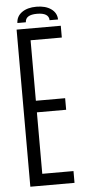

<svg xmlns="http://www.w3.org/2000/svg" viewBox="-61 -940 432 974"><g transform="rotate(-5 155.5 -453.5)"><path d="M53 0V-800H278V-740H119V-432H268V-373H119V-60H278V0ZM60 -833Q61 -867 89 -887Q117 -907 163 -907Q209 -907 237.5 -887Q266 -867 267 -833H224Q223 -871 163 -871Q104 -871 103 -833Z"/></g></svg>

Font: Big Shoulders Display
Style: Regular
Weight: 400
Designer: Patric King
Foundry: XO Type Co
Version: Version 1.000; ttfautohint (v1.8.2)